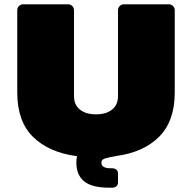

<svg xmlns="http://www.w3.org/2000/svg" viewBox="-20 -720 890 890"><path d="M527 85V126Q527 137 519.5 143.5Q512 150 500 150H486Q406 150 370 120.5Q334 91 334 34Q334 18 337 4Q207 -13 133.5 -85Q60 -157 60 -291V-673Q60 -684 68 -692Q76 -700 87 -700H296Q307 -700 315 -692Q323 -684 323 -673V-275Q323 -234 350.5 -212Q378 -190 425 -190Q472 -190 499.5 -212Q527 -234 527 -275V-673Q527 -684 535 -692Q543 -700 554 -700H763Q774 -700 782 -692Q790 -684 790 -673V-291Q790 -159 718 -86.5Q646 -14 519 3L511 5L493 8Q468 13 459 18Q450 23 450 34Q450 60 493 60H500Q512 60 519.5 66.5Q527 73 527 85Z"/></svg>

Font: Rubik Mono One
Style: Regular
Weight: 400
Designer: Hubert and Fischer with Elvire Volk Leonovitch (Cyrillic Expansion: Cyreal)
Foundry: Hubert and Fischer with Elvire Volk Leonovitch
Version: Version 2.000